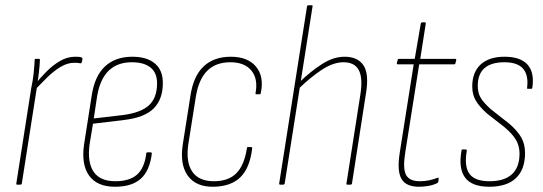

<svg xmlns="http://www.w3.org/2000/svg" viewBox="-20 -703 2069 731"><path d="M46 0Q41 0 42 -4L99 -368Q105 -395 108 -423Q111 -451 112 -475Q112 -479 116 -479H129Q132 -479 132 -475Q131 -452 128 -426Q125 -400 121 -378V-374L63 -4Q62 0 57 0ZM111 -359 115 -384Q133 -406 156.5 -430Q180 -454 208 -470.5Q236 -487 266 -487Q274 -487 280.5 -486.5Q287 -486 291 -484Q294 -483 294 -479Q294 -477 293 -472.5Q292 -468 291 -465Q289 -461 285 -462Q282 -463 276.5 -463.5Q271 -464 263 -464Q237 -464 211 -448.5Q185 -433 160 -408.5Q135 -384 111 -359Z M418 8Q350 8 319.5 -34Q289 -76 300 -153L329 -338Q340 -413 379.5 -450Q419 -487 484 -487Q539 -487 569.5 -461.5Q600 -436 600 -387Q600 -325 565 -290Q530 -255 451 -246L334 -232L321 -153Q312 -85 336.5 -49Q361 -13 419 -13Q473 -13 501.5 -38Q530 -63 537 -119Q537 -123 541 -123H554Q558 -123 558 -118Q550 -53 516 -22.5Q482 8 418 8ZM337 -252 448 -265Q517 -274 547.5 -302.5Q578 -331 578 -386Q578 -426 553 -446Q528 -466 482 -466Q427 -466 394 -434Q361 -402 350 -338Z M793 8Q726 9 695 -34Q664 -77 676 -154L705 -338Q716 -413 755 -450Q794 -487 859 -487Q923 -487 954.5 -449.5Q986 -412 973 -349Q972 -344 969 -344H956Q952 -344 953 -349Q963 -403 937 -434.5Q911 -466 857 -466Q802 -466 769.5 -434Q737 -402 726 -337L697 -154Q687 -86 712 -49.5Q737 -13 794 -13Q850 -13 880 -43.5Q910 -74 920 -138Q920 -143 923 -143H937Q941 -143 940 -137Q931 -63 895 -28Q859 7 793 8Z M1047 0Q1042 0 1043 -5L1149 -679Q1150 -683 1155 -683H1166Q1171 -683 1170 -679L1064 -5Q1063 0 1058 0ZM1303 0Q1298 0 1299 -4L1352 -343Q1362 -406 1346 -436Q1330 -466 1288 -466Q1249 -466 1205.5 -437.5Q1162 -409 1116 -364L1119 -389Q1161 -430 1205 -458.5Q1249 -487 1292 -487Q1342 -487 1364 -454Q1386 -421 1373 -345L1320 -4Q1319 0 1314 0Z M1575 8Q1526 8 1508.5 -22Q1491 -52 1502 -122L1555 -458H1495Q1490 -458 1491 -463L1494 -475Q1495 -479 1499 -479H1559L1582 -613Q1584 -618 1587 -618H1597Q1602 -618 1601 -613L1580 -479H1714Q1718 -479 1717 -474L1714 -462Q1713 -458 1709 -458H1576L1523 -123Q1513 -61 1526 -37Q1539 -13 1578 -13Q1597 -13 1613.5 -16.5Q1630 -20 1646 -26Q1650 -28 1650 -23L1649 -11Q1648 -7 1643 -5Q1628 2 1610 5Q1592 8 1575 8Z M1843 8Q1777 8 1751 -26.5Q1725 -61 1737 -129Q1737 -134 1740 -134H1753Q1758 -134 1757 -128Q1747 -69 1767.5 -41Q1788 -13 1844 -13Q1900 -13 1929 -39.5Q1958 -66 1958 -118Q1958 -147 1945 -169.5Q1932 -192 1903 -217L1834 -271Q1805 -297 1791.5 -320Q1778 -343 1778 -374Q1778 -428 1810 -457.5Q1842 -487 1901 -487Q1961 -487 1988 -457.5Q2015 -428 2007 -370Q2006 -365 2003 -365H1990Q1985 -365 1987 -370Q1998 -466 1901 -466Q1799 -466 1799 -376Q1799 -349 1810.5 -330Q1822 -311 1849 -287L1919 -232Q1951 -204 1965 -179Q1979 -154 1979 -120Q1979 -58 1944.5 -25Q1910 8 1843 8Z"/></svg>

Font: Sofia Sans Condensed Thin
Style: Italic
Weight: 250
Italic angle: -9°
Version: Version 4.100